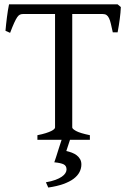

<svg xmlns="http://www.w3.org/2000/svg" viewBox="-20 -635 591 872"><path d="M349.6 111.8Q349.6 129.9 341.1 146.5Q332.5 163.1 314.5 176.8Q296.4 190.4 267.8 200.7Q239.3 210.9 199.2 216.8L188.5 192.9Q213.9 188.5 231.7 181.9Q249.5 175.3 260.7 167.5Q272 159.7 277.1 151.1Q282.2 142.6 282.2 134.8Q282.2 118.2 269.5 111.6Q256.8 105 226.6 102.1Q229 95.2 234.4 79.1Q238.8 65.4 246.6 40.5Q252 23.9 259.8 0H149.9V-21Q172.4 -25.4 187.7 -30.3Q203.1 -35.2 212.4 -39.8Q221.7 -44.4 225.8 -48.6Q230 -52.7 230 -56.2V-571.3H84Q76.7 -571.3 70.6 -568.6Q64.5 -565.9 58.3 -557.1Q52.2 -548.3 44.4 -531.2Q36.6 -514.2 25.9 -485.8L4.9 -495.1Q7.3 -523.9 11.5 -556.6Q15.6 -589.4 21 -615.2H514.2L528.8 -603Q527.8 -578.1 523.9 -548.6Q520 -519 514.2 -488.3H492.2Q487.3 -510.7 483.6 -526.6Q480 -542.5 475.1 -552.5Q470.2 -562.5 463.6 -566.9Q457 -571.3 446.8 -571.3H308.1V-56.2Q308.1 -49.8 325.7 -40Q343.3 -30.3 388.2 -21V0H297.9L281.2 50.8Q293.9 53.7 306.4 58.3Q318.8 63 328.4 70.3Q337.9 77.6 343.8 87.9Q349.6 98.1 349.6 111.8Z"/></svg>

Font: Gentium Plus Phon
Style: Regular
Weight: 400
Designer: J. Victor Gaultney, Annie Olsen, Iska Routamaa, Becca Hirsbrunner
Foundry: SIL International
Version: Version 5.000